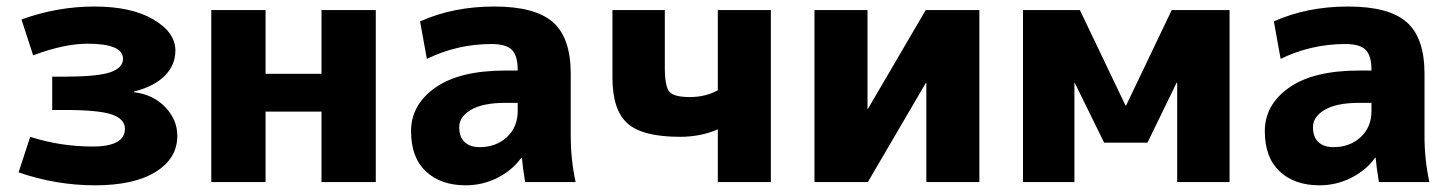

<svg xmlns="http://www.w3.org/2000/svg" viewBox="-20 -550 4394 580"><path d="M36.1 -29.3 71.3 -136.7Q162.1 -107.4 259.8 -107.4Q357.4 -107.4 357.4 -161.1Q357.4 -190.4 317.9 -204.1Q278.3 -217.8 174.8 -217.8H137.7V-318.4H174.8Q273.4 -318.4 312.5 -331.5Q351.6 -344.7 351.6 -372.1Q351.6 -418 245.1 -418Q173.8 -418 80.1 -382.8L44.9 -491.2Q153.3 -530.3 265.1 -530.3Q377 -530.3 443.4 -491.2Q509.8 -452.1 509.8 -397.5Q509.8 -353.5 478 -321.3Q446.3 -289.1 384.8 -273.4V-271.5Q442.4 -264.6 479 -226.6Q515.6 -188.5 515.6 -139.6Q515.6 -71.3 450.2 -30.8Q384.8 9.8 267.1 9.8Q149.4 9.8 36.1 -29.3Z M618.2 0V-519.5H782.2V-327.1H951.2V-519.5H1115.2V0H951.2V-212.9H782.2V0Z M1506.8 -336.9H1543.9V-338.9Q1543.9 -381.8 1526.4 -399.4Q1508.8 -417 1464.8 -417Q1361.3 -417 1269.5 -372.1L1249 -485.4Q1349.6 -530.3 1473.1 -530.3Q1596.7 -530.3 1650.4 -482.9Q1704.1 -435.5 1704.1 -327.1V-139.6Q1704.1 -67.4 1718.8 0H1566.4Q1558.6 -46.9 1556.6 -73.2H1554.7Q1527.3 -35.2 1482.4 -12.7Q1437.5 9.8 1386.7 9.8Q1311.5 9.8 1266.6 -32.2Q1221.7 -74.2 1221.7 -153.8Q1221.7 -233.4 1294.9 -285.2Q1368.2 -336.9 1506.8 -336.9ZM1428.7 -105.5Q1478.5 -105.5 1511.2 -135.7Q1543.9 -166 1543.9 -214.8V-239.3H1506.8Q1438.5 -239.3 1402.8 -218.3Q1367.2 -197.3 1367.2 -166.5Q1367.2 -135.7 1383.8 -120.6Q1400.4 -105.5 1428.7 -105.5Z M1830.1 -315.4V-519.5H1988.3V-346.7Q1988.3 -288.1 2002.4 -272.5Q2016.6 -256.8 2064 -256.8Q2111.3 -256.8 2148.4 -277.3V-519.5H2308.6V0H2148.4V-159.2Q2096.7 -136.7 2034.2 -136.7Q1920.9 -136.7 1875.5 -177.2Q1830.1 -217.8 1830.1 -315.4Z M2440.4 0V-519.5H2600.6V-220.7H2601.6L2776.4 -519.5H2938.5V0H2778.3V-298.8H2776.4L2601.6 0Z M3070.3 0V-519.5H3242.2L3379.9 -231.4H3381.8L3519.5 -519.5H3694.3V0H3536.1V-299.8H3534.2L3446.3 -119.1H3315.4L3226.6 -299.8H3225.6V0Z M4085.9 -336.9H4123V-338.9Q4123 -381.8 4105.5 -399.4Q4087.9 -417 4043.9 -417Q3940.4 -417 3848.6 -372.1L3828.1 -485.4Q3928.7 -530.3 4052.2 -530.3Q4175.8 -530.3 4229.5 -482.9Q4283.2 -435.5 4283.2 -327.1V-139.6Q4283.2 -67.4 4297.9 0H4145.5Q4137.7 -46.9 4135.7 -73.2H4133.8Q4106.4 -35.2 4061.5 -12.7Q4016.6 9.8 3965.8 9.8Q3890.6 9.8 3845.7 -32.2Q3800.8 -74.2 3800.8 -153.8Q3800.8 -233.4 3874 -285.2Q3947.3 -336.9 4085.9 -336.9ZM4007.8 -105.5Q4057.6 -105.5 4090.3 -135.7Q4123 -166 4123 -214.8V-239.3H4085.9Q4017.6 -239.3 3981.9 -218.3Q3946.3 -197.3 3946.3 -166.5Q3946.3 -135.7 3962.9 -120.6Q3979.5 -105.5 4007.8 -105.5Z"/></svg>

Font: GenEi M Gothic v2 Heavy
Style: Regular
Weight: 800
Version: Version 2.0